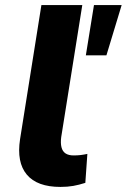

<svg xmlns="http://www.w3.org/2000/svg" viewBox="-20 -725 499 756"><path d="M218 11Q126 11 85.5 -37.5Q45 -86 59 -177L143 -705H304L221 -185Q218 -162 222 -145.5Q226 -129 238 -121Q250 -113 270 -113Q285 -113 297.5 -114.5Q310 -116 324 -119L316 -5Q291 3 268.5 7Q246 11 218 11ZM318 -507 350 -705H459L399 -507Z"/></svg>

Font: Nunito Sans 8pt ExtraBold
Style: Italic
Weight: 800
Italic angle: -9°
Version: Version 3.101;gftools[0.9.27]